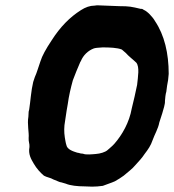

<svg xmlns="http://www.w3.org/2000/svg" viewBox="-20 -724 650 717"><path d="M104 -418C96 -385 94 -347 89 -315L87 -307C86 -301 87 -294 86 -288C81 -261 89 -228 87 -209C86 -195 91 -188 90 -175C85 -148 96 -130 106 -113C117 -94 131 -79 144 -68C154 -62 170 -60 179 -54L201 -45C204 -44 207 -43 209 -43L226 -38C242 -31 270 -28 295 -28L324 -27C337 -27 350 -28 364 -30C376 -35 396 -41 409 -47C421 -54 433 -61 442 -68C460 -84 472 -91 487 -109C499 -122 511 -135 520 -149C533 -166 543 -180 550 -201C557 -221 571 -244 575 -267C577 -272 583 -291 586 -301C590 -316 597 -335 596 -347C596 -354 599 -377 601 -381C602 -389 603 -396 604 -404C607 -417 609 -432 610 -448C610 -525 594 -593 559 -645C550 -661 530 -682 517 -687C514 -689 512 -691 508 -691H505C471 -699 463 -701 426 -701L348 -704H341C338 -704 336 -703 333 -703C316 -703 299 -697 282 -686C241 -660 205 -624 172 -572C152 -542 137 -515 131 -495C122 -470 119 -456 110 -436ZM229 -312 233 -335C237 -365 244 -395 252 -424C262 -449 267 -464 280 -493C282 -495 282 -496 282 -496C291 -518 309 -535 330 -543C335 -545 346 -546 363 -547C389 -547 418 -546 435 -539L450 -526C458 -516 480 -499 489 -490C502 -474 495 -436 492 -407C485 -374 480 -350 472 -319C463 -267 436 -220 407 -187C398 -177 392 -173 381 -163C373 -156 354 -150 338 -149C326 -148 300 -145 290 -150C286 -150 284 -151 281 -151C276 -152 272 -154 268 -154C252 -159 231 -166 228 -182C225 -190 223 -207 222 -211C219 -231 219 -251 223 -272Z"/></svg>

Font: Vapor
Style: Obl
Weight: 400
Foundry: Cannot Into Space Fonts
Version: Version 0.179